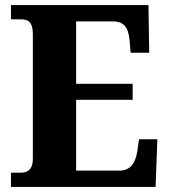

<svg xmlns="http://www.w3.org/2000/svg" viewBox="-20 -734 663 754"><path d="M23 0H591L598 -187H526L519 -139C512 -95 493 -64 449 -64H279V-342H501V-405H279V-650H422C468 -650 484 -626 489 -575L493 -527H566L563 -714H23V-658H62C87 -658 109 -651 109 -600V-109C109 -74 93 -56 64 -56H23Z"/></svg>

Font: Noto Serif Devanagari SemiCondensed ExtraBold
Style: Regular
Weight: 800
Width: 4
Designer: Universal Thirst, Indian Type Foundry and the Monotype Design Team
Foundry: Monotype Imaging Inc.
Version: Version 2.004